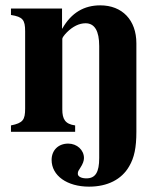

<svg xmlns="http://www.w3.org/2000/svg" viewBox="-20 -493 596 718"><path d="M490 -331C490 -418 437 -473 355 -473C295 -473 247 -446 213 -386H212V-461H21V-437C65 -430 74 -419 74 -376V-87C74 -45 66 -33 21 -24V0H261V-24C224 -29 213 -47 213 -84V-348C213 -352 220 -362 230 -372C252 -394 276 -406 300 -406C334 -406 351 -377 351 -321V98C351 151 337 174 303 174C284 174 271 167 271 157C271 147 274 145 280 135C290 120 294 108 294 98C294 68 268 44 235 44C198 44 173 69 173 105C173 164 231 205 313 205C382 205 435 178 463 129C482 97 490 59 490 0Z"/></svg>

Font: XITS
Style: Bold
Weight: 700
Designer: MicroPress Inc., with final additions and corrections provided by Coen Hoffman, Elsevier (retired)
Version: Version 1.302